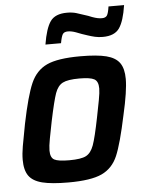

<svg xmlns="http://www.w3.org/2000/svg" viewBox="-52 -759 610 810"><g transform="rotate(-5 252.5 -354.5)"><path d="M21 -104Q21 -129 26.5 -161Q32 -193 44 -255Q68 -372 90.5 -423.5Q113 -475 159 -496.5Q205 -518 301 -518Q372 -518 411 -508Q450 -498 467 -474Q484 -450 484 -406Q484 -355 461 -255Q436 -136 414.5 -85.5Q393 -35 347 -13.5Q301 8 205 8Q134 8 94.5 -2Q55 -12 38 -36Q21 -60 21 -104ZM349 -255Q357 -295 363 -327Q369 -359 369 -376Q369 -406 352 -415.5Q335 -425 289 -425Q240 -425 218.5 -414Q197 -403 186 -372Q175 -341 157 -255Q149 -215 143 -183Q137 -151 137 -133Q137 -103 153.5 -94Q170 -85 217 -85Q267 -85 288 -96Q309 -107 320.5 -138.5Q332 -170 349 -255ZM261 -706Q283 -706 300 -701Q317 -696 349 -685Q353 -683 365.5 -678.5Q378 -674 387.5 -672Q397 -670 406 -670Q422 -670 428 -679.5Q434 -689 438 -717H504Q494 -650 473.5 -620.5Q453 -591 403 -591Q385 -591 370 -594.5Q355 -598 340 -603Q325 -608 316 -611Q309 -614 291 -620.5Q273 -627 258 -627Q242 -627 236 -617.5Q230 -608 225 -580H159Q170 -648 190.5 -677Q211 -706 261 -706Z"/></g></svg>

Font: Saira Semi Condensed Medium
Style: Italic
Weight: 500
Width: 4
Italic angle: -12°
Designer: Hector Gatti with collaboration of the Omnibus-Type team
Foundry: Omnibus-Type
Version: Version 1.001; ttfautohint (v1.8)